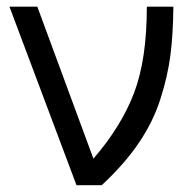

<svg xmlns="http://www.w3.org/2000/svg" viewBox="-20 -545 553 565"><path d="M7.8 -525.4H89.8L254.9 -78.1Q336.9 -172.9 374.5 -271.5Q412.1 -370.1 412.1 -525.4H490.2Q489.3 -442.4 481.4 -381.8Q473.6 -321.3 452.1 -253.9Q430.7 -186.5 388.2 -124Q345.7 -61.5 279.3 0H205.1Z"/></svg>

Font: Gothic A1
Style: Regular
Weight: 400
Designer: HanYang I&C Co.,Ltd.
Foundry: HanYang I&C Co.,Ltd.
Version: Version 2.50